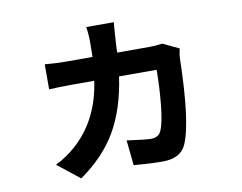

<svg xmlns="http://www.w3.org/2000/svg" viewBox="-77 -735 1154 915"><g transform="rotate(-10 500.0 -277.0)"><path d="M736.3 -489.3 814.5 -452.1Q807.6 -419.9 807.6 -409.2Q800.8 -98.6 755.9 2.9Q729.5 64.5 641.6 64.5Q621.1 64.5 596.2 63.5Q571.3 62.5 543 60.5Q514.6 58.6 502 57.6L489.3 -64.5Q576.2 -51.8 606.4 -51.8Q641.6 -51.8 654.3 -79.1Q670.9 -113.3 679.7 -201.2Q688.5 -289.1 688.5 -371.1H506.8Q484.4 -216.8 423.3 -111.3Q362.3 -5.9 245.1 76.2L137.7 -8.8Q193.4 -35.2 244.1 -82Q361.3 -191.4 386.7 -371.1H274.4Q218.8 -371.1 168 -368.2V-489.3Q224.6 -484.4 273.4 -484.4H398.4Q399.4 -506.8 399.4 -552.7Q399.4 -592.8 393.6 -629.9H527.3Q524.4 -610.4 521.5 -555.7Q520.5 -542 519 -518.6Q517.6 -495.1 517.6 -484.4H674.8Q705.1 -484.4 736.3 -489.3Z"/></g></svg>

Font: Nasu
Style: Bold
Weight: 700
Designer: Ryoko NISHIZUKA (kana &amp; ideographs); Paul D. Hunt (Latin, Greek &amp; Cyrillic); Wenlong ZHANG (bopomofo); Sandoll C
Version: Version 2014.1215